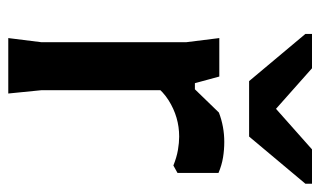

<svg xmlns="http://www.w3.org/2000/svg" viewBox="-175 -599 774 464"><g transform="rotate(90 212.0 -367.0)"><path d="M72 0 82 -80V-430L72 -510H165L181 -451H198V-80L206 0ZM158 -306V-412L252 -509Q286 -522 323 -522Q342 -522 360.5 -519Q379 -516 398 -508V-409L380 -399Q360 -407 342.5 -410Q325 -413 310 -413Q263 -413 222.5 -387.5Q182 -362 158 -306ZM176 -582 62 -718V-734H145L243 -647L341 -734H424V-718L310 -582Z"/></g></svg>

Font: AR One Sans SemiBold
Style: Regular
Weight: 600
Designer: Niteesh Yadav
Foundry: Niteesh Yadav
Version: Version 1.001;gftools[0.9.33]